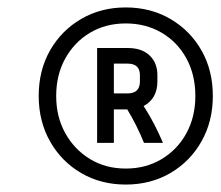

<svg xmlns="http://www.w3.org/2000/svg" viewBox="-20 -737 594 516"><path d="M318 -241Q251 -241 198 -272Q145 -303 114.5 -357Q84 -411 84 -479Q84 -548 114.5 -601.5Q145 -655 198 -686Q251 -717 318 -717Q385 -717 438 -686Q491 -655 521.5 -601.5Q552 -548 552 -479Q552 -411 521.5 -357Q491 -303 438 -272Q385 -241 318 -241ZM318 -284Q372 -284 414.5 -309.5Q457 -335 481 -379Q505 -423 505 -479Q505 -536 481 -580Q457 -624 414.5 -649Q372 -674 318 -674Q264 -674 222 -649Q180 -624 155.5 -580Q131 -536 131 -479Q131 -423 155.5 -379Q180 -335 222 -309.5Q264 -284 318 -284ZM241 -353V-608H323Q361 -608 382 -588Q403 -568 403 -535V-518Q403 -472 366 -452Q381 -429 394 -404Q407 -379 418 -353H367Q348 -400 322 -443H286V-353ZM323 -566H286V-486H323Q356 -486 356 -518V-535Q356 -566 323 -566Z"/></svg>

Font: Inria Sans Light
Style: Italic
Weight: 300
Italic angle: -10°
Designer: Black Foundry Team
Foundry: Black Foundry
Version: Version 1.2; ttfautohint (v1.8.3)